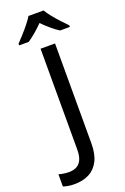

<svg xmlns="http://www.w3.org/2000/svg" viewBox="-287 -1002 814 1254"><g transform="rotate(-20 120.5 -374.5)"><path d="M0 193.4Q-25.9 193.4 -45.4 189.9Q-64.9 186.5 -78.6 181.2V96.7Q-63 101.1 -44.9 104Q-26.9 106.9 -6.3 106.9Q21 106.9 43.5 96.2Q65.9 85.4 79.1 59.1Q92.3 32.7 92.3 -14.2V-713.9H192.9V-19Q192.9 53.7 169.2 100.8Q145.5 147.9 102.1 170.7Q58.6 193.4 0 193.4ZM196.3 -941.9Q209 -919.9 231.2 -892.3Q253.4 -864.7 277.8 -838.6Q302.2 -812.5 320.8 -793.5V-782.2H252.9Q226.6 -798.8 198 -823Q169.4 -847.2 143.1 -874Q116.7 -847.2 88.9 -823.5Q61 -799.8 34.7 -782.2H-31.7V-793.5Q-13.2 -813 10.5 -839.1Q34.2 -865.2 56.2 -892.6Q78.1 -919.9 91.3 -941.9Z"/></g></svg>

Font: Open Sans Medium
Style: Regular
Weight: 500
Designer: Monotype Design Team
Foundry: Monotype Imaging Inc.
Version: Version 3.000